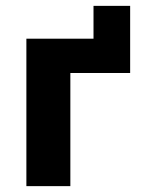

<svg xmlns="http://www.w3.org/2000/svg" viewBox="-20 -635 490 655"><path d="M70 0V-503H299V-615H424V-386H220V0Z"/></svg>

Font: Nunito Sans 7pt Condensed ExtraBold
Style: Regular
Weight: 800
Width: 3
Designer: Vernon Adams
Foundry: Vernon Adams
Version: Version 3.101;gftools[0.9.27]